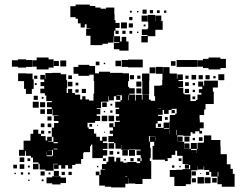

<svg xmlns="http://www.w3.org/2000/svg" viewBox="-20 -788 1053 838"><path d="M942 -485H890V-491H866V-497H842V-525H866V-531H890V-537H942V-531H966V-491H942ZM192 -485H140V-497H122V-525H140V-537H192V-529H214V-493H192ZM94 -493H58V-497H32V-525H58V-529H94V-526H121V-496H94ZM603 -494H569H539V-496H511V-526H539V-528H569H603ZM841 -496H811H781H751V-526H781H811H841ZM269 -498H243V-524H269ZM508 -499H484V-523H508ZM237 -500H215V-522H237ZM746 -501H726V-521H746ZM414 -503H398V-519H414ZM439 -508H433V-514H439ZM89 -108H63V-134H83V-174H112V-175H113V-204H125V-222H147V-204H159V-218H173V-204H159V-194H179V-175H186V-191H206V-171H190V-169H213V-191H206V-231H232H216V-251H235V-260H215V-282H235V-284H209V-311H207V-290H185V-312H206V-320H185V-342H206V-347H182V-371H176V-381H156V-401H173V-412H157V-430H173V-441H156V-461H176V-444H178V-469H207V-470H245V-464H269V-438H273V-404H271V-382H307V-375H330V-354H339V-368H353V-354H369V-349H388V-379H391V-406V-434H389V-462H370V-457H322V-466H301V-496H322V-505H370V-500H395V-468H412V-475H460V-470H485H515V-468H543V-434H539V-409H544V-375H570V-349H573V-374H599V-353H602V-375H630V-353H638V-348H657V-368H653V-414H681V-416H688V-439H689V-466H661V-496H691V-468H692V-495H720V-468H723V-467H752V-444H754V-463H778V-439H759V-434H779V-408H759V-405H780V-380H785V-376H811V-348H813V-347H835V-352H842V-375H859V-383H848V-399H863V-410H845V-432H867V-414H871V-436H901V-414V-436H931V-406H909V-388H913V-334H877V-310H871V-286H851V-267H852V-254H869V-228H852V-217H862V-205H850V-215H832V-205H820V-211H812V-195H780V-211V-197H754V-172H755V-192H777V-170H757V-169H784V-139H813V-164H839V-138H842V-165H869V-168H870V-197H902V-177H942V-148H943V-115H970V-71H986V-51H996V-29H1004V27H948V16H929V-17H902V-38H893V-24H879V-38H893V-46H871V-62H869V-48H843V-62H842V-45H815V-12H813V16H791V24H741V-16H721V-46H750V-47H777V-50H810V-68H805V-52H787V-70H803V-72H777V-108H753V-130H731H745V-112H729V-98H706V-97H712V-85H700V-91H646V-151H653V-169H635V-143H638V-99H634V-85H640V-55V-7H602V15H570V13H542V-10H541V14H527V30H465V27H438V22H413V-23H398V-39H414V-24H419V-48H439V-50H425V-72H445V-82H453V-104H479V-83H487V-100H505V-83H518V-78H536V-81H576V-76H592V-84H579V-98H593V-85H598V-99H594V-111H576V-131H594V-135H570V-136H543V-134H509V-156H508V-139H484V-163H501H478V-168H453V-194H473V-232H457V-250H475V-234H481V-256H503V-261H486V-281H500V-290H485V-312H500V-318H483V-344H506V-351H512V-372H489V-370H505V-352H487V-368H477V-350H455V-368H453V-344H424V-343H421V-316H402V-313H418V-289H402V-282H417V-260H395V-252H362V-232H367V-225H390V-205H400V-191H416V-174H426V-191H446V-171H429V-164H449V-138H429V-133H448V-109H429V-98H383V-128V-157H377V-150H373V-124H346V-121H343V-94H334V-73H309V-68H295V-52H277V-67H265V-52H247V-67H236V-51H216V-71H232V-73H214V-43H178V-48H153V-73H148V-79H124V-100H115V-108H93V-128H89ZM659 -468H633V-494H659ZM119 -378H93V-400H85V-434H59V-468H93V-467H122V-442H127V-400H119ZM631 -406H601V-435H600V-467H632V-435H631ZM959 -438H933V-464H959ZM836 -441H816V-461H836ZM565 -442H547V-460H565ZM865 -442H847V-460H865ZM895 -442H877V-460H895ZM294 -443H278V-459H294ZM803 -444H789V-458H803ZM143 -444H129V-458H143ZM593 -444H579V-458H593ZM921 -446H911V-456H921ZM597 -410H575V-432H597ZM296 -411H276V-431H296ZM804 -413H788V-429H804ZM322 -415H310V-427H322ZM831 -416H821V-426H831ZM140 -417H132V-425H140ZM631 -376H601V-406H631ZM568 -379H544V-403H568ZM597 -380H575V-402H597ZM295 -382H277V-400H295ZM805 -382H787V-400H805ZM355 -382H337V-400H355ZM323 -384H309V-398H323ZM831 -386H821V-396H831ZM542 -351V-373H540V-351ZM145 -352H127V-370H145ZM832 -355H820V-367H832ZM170 -357H162V-365H170ZM149 -318H123V-344H149ZM177 -320H155V-342H177ZM446 -321H426V-341H446ZM470 -327H462V-335H470ZM670 -315H683V-316H670ZM668 -249H660V-230H694V-253H718V-229H695V-226H719V-258H721V-286H745V-292H751V-313H748H729V-308H743V-294H729V-308H716V-291H696V-308H690V-287H670V-282H687V-260H668ZM176 -291H156V-311H176ZM471 -296H461V-306H471ZM439 -298H433V-304H439ZM448 -259H424V-283H448ZM478 -259H454V-283H478ZM205 -262H187V-280H205ZM712 -265H700V-277H712ZM204 -233H188V-249H204ZM174 -233H158V-249H174ZM683 -234H669V-248H683ZM382 -235H370V-247H382ZM408 -239H404V-243H408ZM722 -205V-224H721V-205ZM752 -199V-221H750V-199ZM473 -204H459V-218H473ZM201 -206H191V-216H201ZM438 -209H434V-213H438ZM633 -194H630V-170H634V-193H657V-194H633ZM807 -170H785V-192H807ZM659 -174V-192H658V-174ZM864 -173H848V-189H864ZM831 -176H821V-186H831ZM214 -163H232V-168H214V-136H231V-139H214ZM478 -139H454V-163H478ZM807 -140H785V-162H807ZM838 -133V-120H839V-138H814V-133ZM569 -108H543V-134H569ZM207 -110H185V-127H184V-106H208V-109H211V-133H190V-132H207ZM538 -109H514V-133H538ZM474 -113H458V-129H474ZM501 -116H491V-126H501ZM86 -81H66V-101H86ZM563 -84H549V-98H563ZM112 -85H100V-97H112ZM442 -85H430V-97H442ZM772 -85H760V-97H772ZM529 -88H523V-94H529ZM148 -49H124V-73H148ZM86 -51H66V-71H86ZM54 -53H38V-69H54ZM741 -56H731V-66H741ZM110 -57H102V-65H110ZM769 -58H763V-64H769ZM409 -58H403V-64H409ZM237 -20H215V-42H237ZM835 -22H817V-40H835ZM175 -22H157V-40H175ZM933 -18V-38H930V-18ZM263 -24H249V-38H263ZM293 -24H279V-38H293ZM81 -26H71V-36H81ZM110 -27H102V-35H110ZM200 -27H192V-35H200ZM49 -28H43V-34H49ZM858 -29H854V-33H858ZM244 17H208V12H183V-14H208V-19H244ZM527 -16H535V-18H527ZM870 13H842V-15H870ZM899 12H873V-14H899ZM268 11H244V-13H268ZM926 9H906V-11H926ZM835 8H817V-10H835ZM170 3H162V-5H170ZM109 2H103V-4H109ZM427 -591H375V-632H356V-662H374V-664H358V-682H350V-668H332V-686H346H320V-706H310V-713H287V-761H310V-768H372V-762H396V-755H419V-750H443V-755H479V-726H480V-700H484V-688H502V-666H484V-654H478V-630H476V-602H451V-597H427ZM620 -728H602V-746H620ZM648 -730H634V-744H648ZM677 -731H665V-743H677ZM706 -732H696V-742H706ZM555 -733H547V-741H555ZM584 -734H578V-740H584ZM625 -603H597V-631H624V-664H627V-691H652H625V-723H657V-696H658V-720H684V-696H690V-658H658V-630H625ZM624 -694H598V-720H624ZM558 -700H544V-714H558ZM534 -664H508V-690H534ZM560 -668H542V-686H560ZM615 -673H607V-681H615ZM624 -635H599V-660H624ZM528 -640H514V-654H528ZM498 -640H484V-654H498ZM557 -641H545V-653H557ZM584 -644H578V-650H584ZM541 -567H501V-573H477V-601H501V-604H478V-630H504V-607H541ZM531 -607H511V-627H531Z"/></svg>

Font: Rubik Storm
Style: Regular
Weight: 400
Designer: Hubert and Fischer, NaN
Foundry: Hubert and Fischer, NaN
Version: Version 2.201